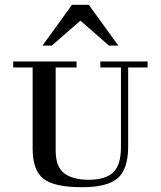

<svg xmlns="http://www.w3.org/2000/svg" viewBox="-20 -768 670 800"><path d="M35 -487V-512H299V-487H212V-141Q212 -73 247.5 -46Q283 -19 350 -19Q419 -19 451.5 -49.5Q484 -80 484 -155V-487H398V-512H595V-487H514V-158Q514 -63 470.5 -25.5Q427 12 322 12Q204 12 160 -24Q116 -60 116 -148V-487ZM157 -578 280 -748H350L473 -578H434L315 -682L196 -578Z"/></svg>

Font: Justus
Style: Versalitas
Weight: 400
Version: Version 001.001